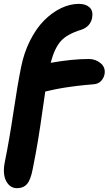

<svg xmlns="http://www.w3.org/2000/svg" viewBox="-25 -757 568 1005"><path d="M64 228Q27.3 228 7.6 191.4Q-12.2 154.8 0 91.8Q23.9 -25.4 44.9 -167Q65.9 -308.6 85 -403.8Q100.1 -480.5 132.3 -544.4Q164.6 -608.4 205.8 -649.9Q247.1 -691.4 294.2 -714.1Q341.3 -736.8 388.2 -736.8Q423.3 -736.8 443.6 -718.5Q463.9 -700.2 457 -662.1Q446.8 -616.7 399.9 -601.1Q326.2 -578.6 293.2 -541.7Q260.3 -504.9 240.2 -428.2Q353 -448.2 439.9 -448.2Q475.6 -448.2 502.2 -425.8Q528.8 -403.3 522 -367.2Q517.1 -346.2 502.9 -332Q488.8 -317.9 465.8 -315.9Q442.9 -314 421.6 -312Q400.4 -310.1 381.1 -307.6Q361.8 -305.2 346.9 -303.2Q332 -301.3 315.4 -298.6Q298.8 -295.9 289.3 -294.2Q279.8 -292.5 265.1 -289.6Q250.5 -286.6 245.6 -285.4Q240.7 -284.2 227.1 -281.2Q213.4 -278.3 211.9 -277.8Q207 -248 196.8 -173.6Q186.5 -99.1 174.6 -26.1Q162.6 46.9 146 128.9Q135.3 185.1 116.2 206.5Q97.2 228 64 228Z"/></svg>

Font: Shantell Sans Irregular Bouncy
Style: Bold Italic
Weight: 700
Italic angle: -11.31°
Designer: Stephen Nixon, Anya Danilova, Shantell Martin
Foundry: Arrow Type
Version: Version 1.006;[9816181b4]